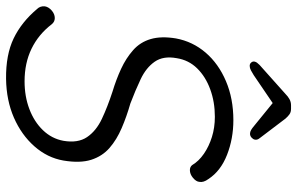

<svg xmlns="http://www.w3.org/2000/svg" viewBox="-193 -746 942 608"><g transform="rotate(90 278.0 -442.0)"><path d="M223.6 9.8Q147.5 10.7 95.7 -14.2Q43.9 -39.1 2 -88.9Q-2 -92.8 -4.4 -99.1Q-6.8 -105.5 -5.9 -113.3Q-3.9 -125 7.3 -134.8Q18.6 -144.5 31.2 -144.5Q43 -144.5 50.8 -134.8Q83 -92.8 128.4 -70.8Q173.8 -48.8 231.4 -48.8Q279.3 -48.8 319.3 -64Q359.4 -79.1 386.2 -106.9Q413.1 -134.8 419.9 -171.9Q427.7 -217.8 408.2 -246.6Q388.7 -275.4 350.6 -293.5Q312.5 -311.5 264.6 -327.1Q225.6 -338.9 191.9 -354.5Q158.2 -370.1 132.8 -392.6Q107.4 -415 97.7 -448.2Q87.9 -481.4 95.7 -528.3Q105.5 -581.1 140.6 -622.1Q175.8 -663.1 231 -686.5Q286.1 -710 354.5 -710Q413.1 -710 464.4 -689.9Q515.6 -669.9 541 -630.9Q552.7 -615.2 549.8 -601.6Q548.8 -591.8 537.1 -582Q525.4 -572.3 512.7 -572.3Q502.9 -572.3 497.1 -579.1Q484.4 -600.6 460.9 -616.7Q437.5 -632.8 407.7 -642.1Q377.9 -651.4 343.8 -651.4Q296.9 -651.4 256.8 -636.7Q216.8 -622.1 190.4 -595.2Q164.1 -568.4 158.2 -530.3Q150.4 -488.3 169.4 -460.9Q188.5 -433.6 224.6 -416.5Q260.7 -399.4 301.8 -383.8Q342.8 -372.1 379.4 -356.4Q416 -340.8 442.4 -317.9Q468.8 -294.9 480 -259.8Q491.2 -224.6 482.4 -171.9Q473.6 -121.1 437.5 -80.1Q401.4 -39.1 346.7 -15.1Q292 8.8 223.6 9.8ZM312.5 -842.8 211.9 -774.4Q204.1 -769.5 196.8 -765.6Q189.5 -761.7 182.6 -761.7Q175.8 -761.7 171.9 -766.6Q168 -771.5 168.9 -776.4Q169.9 -781.2 172.4 -784.7Q174.8 -788.1 179.7 -793L271.5 -875Q279.3 -882.8 288.1 -887.7Q296.9 -892.6 307.6 -892.6H318.4Q329.1 -892.6 335.9 -887.7Q342.8 -882.8 349.6 -875L411.1 -793.9Q415 -789.1 416 -785.2Q417 -781.2 416 -777.3Q415 -772.5 409.7 -767.6Q404.3 -762.7 397.5 -762.7Q391.6 -762.7 385.7 -766.1Q379.9 -769.5 373 -775.4L293.9 -839.8Z"/></g></svg>

Font: Quicksand
Style: Italic
Weight: 400
Designer: Andrew Paglinawan
Foundry: Andrew Paglinawan
Version: Version 3.006